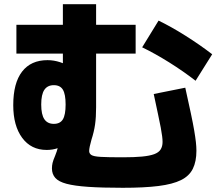

<svg xmlns="http://www.w3.org/2000/svg" viewBox="-20 -828 1040 913"><path d="M564 65Q465 65 399.5 60.5Q334 56 296.5 46Q259 36 243 18Q227 0 227 -27Q227 -41 230 -53.5Q233 -66 242 -87Q251 -109 255.5 -128Q260 -147 259 -157L293 -148Q278 -132 254.5 -123.5Q231 -115 202 -115Q128 -115 85.5 -172.5Q43 -230 43 -328Q43 -433 85 -487.5Q127 -542 206 -542Q236 -542 266.5 -532Q297 -522 331 -501L279 -467V-808H437V-318Q437 -270 432 -235.5Q427 -201 415 -164Q410 -147 407 -132.5Q404 -118 404 -110Q404 -98 414.5 -91Q425 -84 459 -82Q493 -80 564 -80Q619 -80 655.5 -83.5Q692 -87 713.5 -95Q735 -103 744 -117.5Q753 -132 753 -153Q753 -165 751 -180.5Q749 -196 744.5 -221Q740 -246 731.5 -284.5Q723 -323 711 -381L861 -411Q877 -339 887.5 -289.5Q898 -240 903.5 -207.5Q909 -175 911.5 -152.5Q914 -130 914 -111Q914 -60 897 -25.5Q880 9 840.5 28.5Q801 48 733.5 56.5Q666 65 564 65ZM236 -239Q266 -239 279 -260.5Q292 -282 292 -331Q292 -380 279 -401.5Q266 -423 236 -423Q206 -423 191 -401Q176 -379 176 -331Q176 -283 191 -261Q206 -239 236 -239ZM58 -573V-710H625V-573ZM910 -444Q852 -489 785 -531Q718 -573 656 -603L734 -730Q794 -701 861.5 -658.5Q929 -616 989 -570Z"/></svg>

Font: M PLUS 1 ExtraBold
Style: Regular
Weight: 800
Designer: Coji Morishita
Foundry: UNDERFOREST DESIGN
Version: Version 1.001